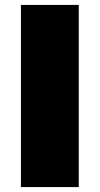

<svg xmlns="http://www.w3.org/2000/svg" viewBox="-20 -760 405 780"><path d="M65 -740H300V0H65Z"/></svg>

Font: Encode Sans Wide
Style: Black
Weight: 900
Designer: Pablo Impallari, Andres Torresi
Foundry: Pablo Impallari, Andres Torresi
Version: Version 1.000; ttfautohint (v1.00) -l 8 -r 50 -G 200 -x 14 -